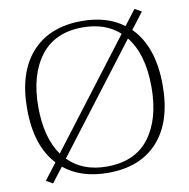

<svg xmlns="http://www.w3.org/2000/svg" viewBox="-82 -803 884 897"><g transform="rotate(-10 360.5 -354.5)"><path d="M682 -350Q682 -177 598 -83.5Q514 10 361 10Q233 10 152 -56L98 14L67 -4L126 -81Q39 -174 39 -350Q39 -522 123.5 -616Q208 -710 361 -710Q482 -710 559 -651L614 -723L646 -705L587 -628Q682 -533 682 -350ZM153 -118 535 -619Q468 -680 360 -680Q228 -680 160 -590.5Q92 -501 92 -350Q92 -203 153 -118ZM629 -350Q629 -507 560 -592L177 -90Q245 -20 360 -20Q494 -20 561.5 -109Q629 -198 629 -350Z"/></g></svg>

Font: Taviraj ExtraLight
Style: Regular
Weight: 275
Designer: Katatrad Team
Foundry: CadsonDemak
Version: Version 1.001